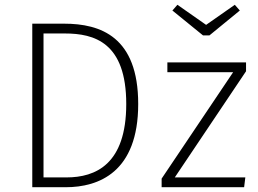

<svg xmlns="http://www.w3.org/2000/svg" viewBox="-20 -783 1079 803"><path d="M962 -763 842 -679 722 -763 701 -739 829 -635H856L983 -739ZM248 -684H115V0H255C393 0 558 -63 558 -348C558 -629 401 -684 248 -684ZM251 -643C375 -643 508 -605 508 -348C508 -96 380 -41 258 -41H162V-643ZM1009 -522H680V-481H955L656 -36V0H1001L1006 -41H711L1009 -485Z"/></svg>

Font: Fira Sans ExtraLight
Style: Regular
Weight: 200
Designer: bBox Type GmbH & Carrois Corporate GbR & Edenspiekermann AG
Foundry: bBox Type GmbH & Carrois Corporate GbR & Edenspiekermann AG
Version: Version 4.300;PS 004.300;hotconv 1.0.88;makeotf.lib2.5.64775